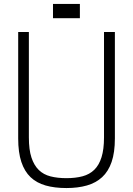

<svg xmlns="http://www.w3.org/2000/svg" viewBox="-20 -942 673 971"><path d="M316 9Q256 9 210.5 -4Q165 -17 134.5 -46Q104 -75 88 -123Q72 -171 72 -242V-780H126V-247Q126 -185 139 -145.5Q152 -106 176 -82.5Q200 -59 235.5 -50Q271 -41 316 -41Q362 -41 397.5 -50.5Q433 -60 457 -83.5Q481 -107 493.5 -147Q506 -187 506 -247V-780H561V-242Q561 -171 544.5 -123Q528 -75 496.5 -46Q465 -17 419.5 -4Q374 9 316 9ZM384 -850H313V-922H384ZM319 -850H248V-922H319Z"/></svg>

Font: Tanohe Sans Light
Style: Regular
Weight: 300
Designer: Village Type and Design LLC & Cristiano Sobral
Foundry: Cooper Hewitt Smithsonian Design Museum
Version: Version 1.00;September 29, 2021;FontCreator 13.0.0.2655 64-b